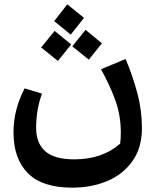

<svg xmlns="http://www.w3.org/2000/svg" viewBox="-20 -603 724 882"><path d="M312 259H311Q174 259 108 192.5Q42 126 42 5Q42 -99 93 -197L173 -173Q146 -100 146 -15Q146 54 187.5 91.5Q229 129 322 129Q449 129 532 57Q535 32 535 7Q535 -73 510 -142Q485 -211 444 -285L557 -332Q591 -251 611.5 -173Q632 -95 632 -15Q632 77 587.5 138.5Q543 200 470.5 229.5Q398 259 312 259ZM366 -521 305 -444 229 -506 289 -583ZM448 -404 388 -329 312 -390 373 -466ZM307 -399 246 -323 169 -385 231 -461Z"/></svg>

Font: FiraGO Medium
Style: Italic
Weight: 500
Italic angle: -8°
Designer: bBox Type GmbH
Foundry: bBox Type GmbH
Version: Version 1.001